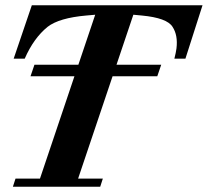

<svg xmlns="http://www.w3.org/2000/svg" viewBox="-20 -710 790 730"><path d="M750 -690 685 -487H643Q646 -499 648 -508.5Q650 -518 651 -526Q657 -576 636 -608Q615 -642 519 -651L487 -654L423 -464H593L578 -420H408L277 -31H371L361 0H29L39 -31H132L263 -420H96L111 -464H278L342 -654L308 -651Q205 -642 161 -608Q108 -565 74 -487H32L101 -690Z"/></svg>

Font: DG Didot
Style: Bold Italic
Weight: 700
Designer: David Gatwood, Takis Katsoulidis, and George D. Matthiopoulos
Foundry: David Gatwood
Version: Version 1.0